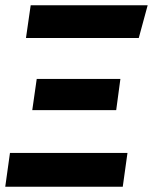

<svg xmlns="http://www.w3.org/2000/svg" viewBox="-27 -712 583 732"><path d="M502 -567H72L90 -692H536ZM416 -292H96L113 -411H432ZM441 0H-7L11 -129H459Z"/></svg>

Font: Fira Sans SemiBold
Style: Italic
Weight: 600
Italic angle: -8°
Designer: bBox Type GmbH & Carrois Corporate GbR & Edenspiekermann AG
Foundry: bBox Type GmbH & Carrois Corporate GbR & Edenspiekermann AG
Version: Version 4.301